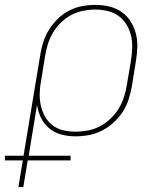

<svg xmlns="http://www.w3.org/2000/svg" viewBox="-60 -548 680 783"><path d="M15 215 33 106H-40V87H36L104 -323Q108 -350 116.5 -376.5Q125 -403 140 -427Q155 -451 176 -471.5Q197 -492 222.5 -505Q248 -518 275 -523Q302 -528 329 -528Q358 -528 385.5 -521.5Q413 -515 435.5 -499.5Q458 -484 472.5 -461Q487 -438 494 -411Q501 -384 500 -355Q499 -326 494 -297L478 -197Q473 -170 464.5 -143Q456 -116 440.5 -92Q425 -68 403 -48Q381 -28 355 -15Q329 -2 302 3Q275 8 247 8Q218 8 190 0.5Q162 -7 141 -24.5Q120 -42 107.5 -67Q95 -92 91 -120L57 87H228V106H53L35 215ZM247 -11Q272 -11 297 -15.5Q322 -20 345.5 -32Q369 -44 389 -62.5Q409 -81 423 -103.5Q437 -126 445 -150.5Q453 -175 457 -200L474 -300Q478 -326 479 -352Q480 -378 474.5 -402Q469 -426 456 -447.5Q443 -469 423.5 -483Q404 -497 379 -503Q354 -509 328 -509Q304 -509 279 -504Q254 -499 231 -487Q208 -475 189 -456.5Q170 -438 156.5 -415.5Q143 -393 135.5 -369Q128 -345 124 -320L108 -221Q103 -196 102 -170Q101 -144 106 -120Q111 -96 122.5 -74.5Q134 -53 153 -38Q172 -23 196.5 -17Q221 -11 247 -11Z"/></svg>

Font: Iosevka Etoile Thin Oblique
Style: Regular
Weight: 100
Italic angle: -9°
Designer: Belleve Invis
Foundry: Belleve Invis
Version: Version 15.5.2; ttfautohint (v1.8.4)